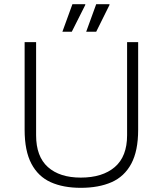

<svg xmlns="http://www.w3.org/2000/svg" viewBox="-20 -888 780 920"><path d="M367 12Q283 12 223 -15Q163 -42 130.5 -103.5Q98 -165 98 -266V-686H153V-240Q153 -138 209.5 -87.5Q266 -37 367 -37Q471 -37 530 -87.5Q589 -138 589 -240V-686H642V-266Q642 -165 609 -103.5Q576 -42 514.5 -15Q453 12 367 12ZM393 -736 441 -868H504L505 -865L441 -736ZM279 -736 327 -868H388L389 -865L324 -736Z"/></svg>

Font: Archivo Thin
Style: Regular
Weight: 250
Designer: Hector Gatti
Foundry: Omnibus-Type
Version: Version 2.001